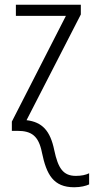

<svg xmlns="http://www.w3.org/2000/svg" viewBox="-20 -552 396 810"><path d="M293 238C321 238 343 232 356 226V179C342 186 323 190 300 190C246 190 225 157 209 82C192 -1 158 -37 92 -45L321 -491V-532H47V-485H258L30 -39V0H53C113 0 143 21 157 92C176 184 205 238 293 238Z"/></svg>

Font: Noto Sans Display SemiCondensed Light
Style: Regular
Weight: 300
Width: 4
Designer: Monotype Design Team
Foundry: Monotype Imaging Inc.
Version: Version 1.900